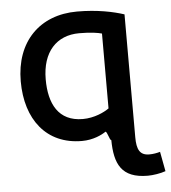

<svg xmlns="http://www.w3.org/2000/svg" viewBox="-52 -586 737 828"><g transform="rotate(-5 316.0 -172.0)"><path d="M411 27C404 29 397 -11 389 -11C372 1 334 20 285 20C131 20 44 -94 44 -259C44 -431 150 -538 312 -538C400 -538 469 -523 515 -508V24C515 77 528 103 569 103C586 103 602 100 616 96L632 181C610 189 577 194 555 194C440 194 412 130 411 27ZM411 -110V-434C394 -439 363 -444 313 -444C215 -444 152 -377 152 -258C152 -153 191 -74 297 -74C347 -74 390 -95 411 -110Z"/></g></svg>

Font: Repo Medium
Style: Regular
Weight: 500
Designer: Stefan Peev
Foundry: Context Ltd
Version: Version 1.502